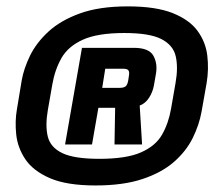

<svg xmlns="http://www.w3.org/2000/svg" viewBox="-20 -762 672 602"><path d="M279.5 -180.5Q189 -180.5 136.2 -203.5Q83.5 -226.5 59.2 -263Q35 -299.5 30.8 -340.8Q26.5 -382 33 -419L48 -509.5Q54.5 -547 74.2 -587.5Q94 -628 132 -663Q170 -698 230.8 -720Q291.5 -742 380.5 -742Q468.5 -742 521.2 -721Q574 -700 599.5 -665Q625 -630 630 -587.5Q635 -545 628 -502.5L612 -412Q604.5 -370 584 -328.8Q563.5 -287.5 525 -254Q486.5 -220.5 426.2 -200.5Q366 -180.5 279.5 -180.5ZM291.5 -264Q376 -264 422 -284.2Q468 -304.5 488.2 -340Q508.5 -375.5 516.5 -422L530.5 -502.5Q539 -550.5 531 -585.5Q523 -620.5 486 -639.5Q449 -658.5 370 -658.5Q286 -658.5 239.8 -637.5Q193.5 -616.5 172.8 -580Q152 -543.5 144 -497L130 -417Q121.5 -368 129.8 -334Q138 -300 175.2 -282Q212.5 -264 291.5 -264ZM184 -309 237 -612H399.5Q447 -612 460.8 -587.5Q474.5 -563 469 -531L462.5 -493.5Q458.5 -472.5 447 -455Q435.5 -437.5 418 -431L425.5 -309H339L341 -424H288.5L268.5 -309ZM300.5 -486.5H354.5Q367.5 -486.5 373.5 -491Q379.5 -495.5 382 -509.5L384.5 -526.5Q386 -536 382.8 -541.2Q379.5 -546.5 365.5 -546.5H310Z"/></svg>

Font: Anybody ExtraBold
Style: Italic
Weight: 800
Italic angle: -10°
Designer: Tyler Finck
Foundry: Etcetera Type Company
Version: Version 1.010; ttfautohint (v1.8.3) -l 8 -r 50 -G 200 -x 14 